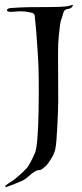

<svg xmlns="http://www.w3.org/2000/svg" viewBox="-84 -562 330 768"><path d="M148.9 -158.2Q148.9 -130.4 145.5 -60.5Q142.1 9.3 137.9 31Q133.8 52.7 119.6 74.7Q105.5 96.7 99.6 101.6Q93.8 106.4 86.4 112.5Q79.1 118.7 71.8 118.4Q64.5 118.2 53.7 125Q43 131.8 31 142.6Q19 153.3 11.2 157.7Q3.4 162.1 -25.9 173.8Q-55.2 185.5 -58.1 185.5Q-64 185.5 -64 183.6Q-64 181.6 -52.5 173.3Q-41 165 -36.9 163.3Q-32.7 161.6 -10.3 142.3Q12.2 123 23.4 110.1Q34.7 97.2 55.7 50.3Q67.9 22.9 70.3 -119.1Q72.8 -261.2 67.9 -336.9Q63 -412.6 61 -435.5L55.2 -496.6Q54.2 -508.8 43.9 -510.7L29.8 -513.7Q5.9 -518.6 -25.1 -515.4Q-56.2 -512.2 -56.2 -521Q-56.2 -524.4 -52 -527.1Q-47.9 -529.8 -38.6 -530Q-29.3 -530.3 -6.6 -532Q16.1 -533.7 95 -533.7Q173.8 -533.7 188.5 -537.8Q203.1 -542 206.1 -542Q208 -542 208 -541Q208 -539.6 203.4 -533.4Q198.7 -527.3 185.8 -525.9Q172.9 -524.4 168.9 -509.5Q165 -494.6 161.6 -485.6Q158.2 -476.6 156.7 -466.3Q155.3 -456.1 151.6 -422.9Q147.9 -389.6 148.2 -347.7Q148.4 -305.7 148.9 -158.2Z"/></svg>

Font: Eadui
Style: Medium
Weight: 500
Designer: Peter S. Baker
Version: Version 1.1